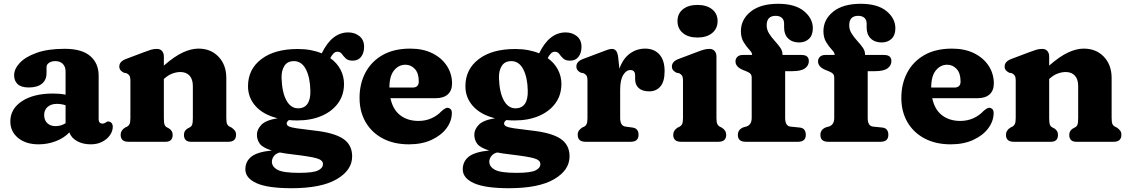

<svg xmlns="http://www.w3.org/2000/svg" viewBox="-20 -748 5959 1013"><path d="M34.5 -107Q34.5 -174 96 -214.2Q157.5 -254.5 259.5 -254.5Q296.5 -254.5 326 -248.5V-370.5Q326 -396 311.5 -410.8Q297 -425.5 272 -425.5Q251.5 -425.5 238.5 -416.5Q225.5 -407.5 225.5 -394V-362Q225.5 -326 201 -306.2Q176.5 -286.5 131.5 -286.5Q92.5 -286.5 73.5 -303.8Q54.5 -321 54.5 -351Q54.5 -384 84.2 -416Q114 -448 173.2 -469.2Q232.5 -490.5 321 -490.5Q412 -490.5 456.2 -452.2Q500.5 -414 500.5 -348.5V-117Q500.5 -108.5 505.2 -102.2Q510 -96 520.5 -96Q527 -96 530.8 -97.8Q534.5 -99.5 537.5 -101.5Q540.5 -103.5 543.2 -105.2Q546 -107 550.5 -107Q562 -107 568.5 -99Q575 -91 575 -79Q575 -57 560.8 -35.8Q546.5 -14.5 520.2 -0.5Q494 13.5 458.5 13.5Q417 13.5 386.5 -3.5Q356 -20.5 346 -49.5Q317.5 -19.5 274.2 -3Q231 13.5 183.5 13.5Q116.5 13.5 75.5 -20.2Q34.5 -54 34.5 -107ZM213 -141.5Q213 -113.5 229.8 -98Q246.5 -82.5 273 -82.5Q302 -82.5 326 -98V-192.5Q304.5 -200 280 -200Q249.5 -200 231.2 -184Q213 -168 213 -141.5Z M844.5 -450V-402Q900 -450.5 944.2 -471Q988.5 -491.5 1027 -491.5Q1092.5 -491.5 1133.2 -448.5Q1174 -405.5 1174 -336.5V-126Q1174 -102.5 1178.2 -93.5Q1182.5 -84.5 1191 -80L1201.5 -75Q1213 -67 1219.2 -58.5Q1225.5 -50 1225.5 -37Q1225.5 0 1184.5 0H987.5Q950.5 0 950.5 -37Q950.5 -58 969.5 -70L981 -76Q990 -80.5 993.8 -90.5Q997.5 -100.5 997.5 -126V-293.5Q997.5 -330 980 -349Q962.5 -368 931.5 -368Q912 -368 890 -360.2Q868 -352.5 846 -332.5L844.5 -331.5V-126Q844.5 -100.5 848.2 -90.5Q852 -80.5 861 -76L872 -70Q891 -58 891 -37Q891 0 854 0H657.5Q616.5 0 616.5 -37Q616.5 -60 640 -75L651 -80Q659 -84.5 663.5 -93.8Q668 -103 668 -126V-321.5Q668 -342 662.5 -349.5Q657 -357 648 -361.5L633 -364.5Q622.5 -370 616 -377.5Q609.5 -385 609.5 -397.5Q609.5 -423.5 645 -437L740.5 -473Q762.5 -481.5 777.2 -485.8Q792 -490 808 -490Q825 -490 834.8 -479Q844.5 -468 844.5 -450Z M1632 -60Q1741 -48.5 1789.5 -16.5Q1838 15.5 1838 77Q1838 150 1756.5 197.5Q1675 245 1518.5 245Q1391.5 245 1333 218.2Q1274.5 191.5 1274.5 145.5Q1274.5 104 1306 78.8Q1337.5 53.5 1414 46Q1366.5 31.5 1351 10.8Q1335.5 -10 1335.5 -37.5Q1335.5 -65 1359 -89.5Q1382.5 -114 1444.5 -124Q1369 -143 1328.8 -187.8Q1288.5 -232.5 1288.5 -293Q1288.5 -382.5 1358.8 -436Q1429 -489.5 1551 -489.5Q1588 -489.5 1619.8 -483.5Q1651.5 -477.5 1677.5 -466.5Q1731 -577 1817.5 -577Q1852 -577 1876.5 -557.2Q1901 -537.5 1901 -501Q1901 -468.5 1885.2 -448.2Q1869.5 -428 1841 -428Q1816 -428 1804 -439.8Q1792 -451.5 1783.8 -463.2Q1775.5 -475 1760 -475Q1749 -475 1740.2 -466.5Q1731.5 -458 1722.5 -441.5Q1758 -416 1776.5 -380.8Q1795 -345.5 1795 -305Q1795 -247 1763.8 -203.8Q1732.5 -160.5 1676.8 -136.5Q1621 -112.5 1547.5 -112.5Q1525.5 -112.5 1504.5 -114.5Q1492.5 -105.5 1492.5 -96.5Q1492.5 -87 1504 -81.2Q1515.5 -75.5 1545.5 -71Q1575.5 -66.5 1632 -60ZM1530.5 -425.5Q1496.5 -425.5 1480.5 -400.5Q1464.5 -375.5 1465.5 -336.5Q1468 -260.5 1491 -218.5Q1514 -176.5 1552.5 -176.5Q1586.5 -176.5 1602.8 -201Q1619 -225.5 1617.5 -271Q1616 -339.5 1593.8 -382.5Q1571.5 -425.5 1530.5 -425.5ZM1414.5 105Q1414.5 131.5 1444.2 147.8Q1474 164 1558 164Q1631 164 1657.5 151.5Q1684 139 1684 117.5Q1684 96.5 1650.2 87Q1616.5 77.5 1527.5 67Q1487 62.5 1456.5 56.5Q1436.5 61 1425.5 75.2Q1414.5 89.5 1414.5 105Z M2365 -307.5Q2365 -270.5 2342.8 -250.2Q2320.5 -230 2279.5 -230H2040Q2052.5 -170 2091.5 -140Q2130.5 -110 2188 -110Q2225.5 -110 2257 -124.2Q2288.5 -138.5 2309.5 -161.5Q2331 -180.5 2342.5 -179.5Q2351 -178.5 2357.5 -172.2Q2364 -166 2364 -151Q2363.5 -108.5 2335.5 -71Q2307.5 -33.5 2256.8 -10Q2206 13.5 2137.5 13.5Q2058 13.5 1999.5 -17.5Q1941 -48.5 1909 -103.8Q1877 -159 1877 -231.5Q1877 -306.5 1908.2 -365.2Q1939.5 -424 1999 -457.8Q2058.5 -491.5 2144 -491.5Q2212 -491.5 2261.5 -466.8Q2311 -442 2338 -400.2Q2365 -358.5 2365 -307.5ZM2119 -406.5Q2083.5 -406.5 2059 -376.5Q2034.5 -346.5 2034.5 -286H2156.5Q2189.5 -286 2189.5 -318Q2189.5 -362 2168.8 -384.2Q2148 -406.5 2119 -406.5Z M2779 -60Q2888 -48.5 2936.5 -16.5Q2985 15.5 2985 77Q2985 150 2903.5 197.5Q2822 245 2665.5 245Q2538.5 245 2480 218.2Q2421.5 191.5 2421.5 145.5Q2421.5 104 2453 78.8Q2484.5 53.5 2561 46Q2513.5 31.5 2498 10.8Q2482.5 -10 2482.5 -37.5Q2482.5 -65 2506 -89.5Q2529.5 -114 2591.5 -124Q2516 -143 2475.8 -187.8Q2435.5 -232.5 2435.5 -293Q2435.5 -382.5 2505.8 -436Q2576 -489.5 2698 -489.5Q2735 -489.5 2766.8 -483.5Q2798.5 -477.5 2824.5 -466.5Q2878 -577 2964.5 -577Q2999 -577 3023.5 -557.2Q3048 -537.5 3048 -501Q3048 -468.5 3032.2 -448.2Q3016.5 -428 2988 -428Q2963 -428 2951 -439.8Q2939 -451.5 2930.8 -463.2Q2922.5 -475 2907 -475Q2896 -475 2887.2 -466.5Q2878.5 -458 2869.5 -441.5Q2905 -416 2923.5 -380.8Q2942 -345.5 2942 -305Q2942 -247 2910.8 -203.8Q2879.5 -160.5 2823.8 -136.5Q2768 -112.5 2694.5 -112.5Q2672.5 -112.5 2651.5 -114.5Q2639.5 -105.5 2639.5 -96.5Q2639.5 -87 2651 -81.2Q2662.5 -75.5 2692.5 -71Q2722.5 -66.5 2779 -60ZM2677.5 -425.5Q2643.5 -425.5 2627.5 -400.5Q2611.5 -375.5 2612.5 -336.5Q2615 -260.5 2638 -218.5Q2661 -176.5 2699.5 -176.5Q2733.5 -176.5 2749.8 -201Q2766 -225.5 2764.5 -271Q2763 -339.5 2740.8 -382.5Q2718.5 -425.5 2677.5 -425.5ZM2561.5 105Q2561.5 131.5 2591.2 147.8Q2621 164 2705 164Q2778 164 2804.5 151.5Q2831 139 2831 117.5Q2831 96.5 2797.2 87Q2763.5 77.5 2674.5 67Q2634 62.5 2603.5 56.5Q2583.5 61 2572.5 75.2Q2561.5 89.5 2561.5 105Z M3241.5 -445.5 3248 -385.5Q3267 -439 3303 -465.2Q3339 -491.5 3384 -491.5Q3431 -491.5 3458.8 -461Q3486.5 -430.5 3486.5 -372.5Q3486.5 -317.5 3464.2 -291.8Q3442 -266 3406 -266Q3369 -266 3350 -283.2Q3331 -300.5 3331 -330V-350Q3331 -378.5 3305.5 -378.5Q3284 -378.5 3268 -352.2Q3252 -326 3252 -274.5V-126Q3252 -83.5 3280.5 -80L3317.5 -75Q3334.5 -72.5 3341.8 -62.2Q3349 -52 3349 -37Q3349 0 3308 0H3069Q3028 0 3028 -37Q3028 -50 3034.2 -58.8Q3040.5 -67.5 3051.5 -75L3062.5 -80Q3070.5 -84 3075 -93.5Q3079.5 -103 3079.5 -126V-321.5Q3079.5 -342 3074 -349.5Q3068.5 -357 3059.5 -361.5L3044.5 -364.5Q3034 -369.5 3027.5 -377.2Q3021 -385 3021 -397.5Q3021 -423.5 3056.5 -437L3152 -473Q3171.5 -480.5 3184.8 -485.2Q3198 -490 3208.5 -490Q3222 -490 3230.2 -480.2Q3238.5 -470.5 3241.5 -445.5Z M3660 -550Q3611.5 -550 3583 -573.5Q3554.5 -597 3554.5 -637Q3554.5 -676 3583 -699Q3611.5 -722 3660 -722Q3708.5 -722 3737.2 -699Q3766 -676 3766 -637Q3766 -597 3737.2 -573.5Q3708.5 -550 3660 -550ZM3760 -450V-126Q3760 -103 3764.5 -93.8Q3769 -84.5 3777 -80L3787.5 -75Q3811.5 -60 3811.5 -37Q3811.5 0 3770.5 0H3573Q3532 0 3532 -37Q3532 -60 3555.5 -75L3566.5 -80Q3574.5 -84.5 3579 -93.8Q3583.5 -103 3583.5 -126V-321.5Q3583.5 -342 3578 -349.5Q3572.5 -357 3563.5 -361.5L3548.5 -364.5Q3538 -370 3531.5 -377.5Q3525 -385 3525 -397.5Q3525 -423.5 3560.5 -437L3656 -473Q3678 -481.5 3692.8 -485.8Q3707.5 -490 3723.5 -490Q3740.5 -490 3750.2 -479Q3760 -468 3760 -450Z M4122.5 -126Q4122.5 -82.5 4151 -80L4200 -75Q4217 -73 4224.2 -62.5Q4231.5 -52 4231.5 -37Q4231.5 0 4190.5 0H3914Q3873 0 3873 -36Q3873 -66 3904.5 -77L3918 -80.5Q3930.5 -84.5 3938.2 -95.2Q3946 -106 3946 -127.5V-338Q3946 -351 3939.8 -358.2Q3933.5 -365.5 3915 -373L3902 -378Q3860.5 -394.5 3860.5 -424Q3860.5 -439 3870.8 -448.5Q3881 -458 3898 -458H3948V-460.5Q3948 -470.5 3933.2 -486Q3918.5 -501.5 3903.8 -525.2Q3889 -549 3889 -583.5Q3889 -645 3940.5 -686.5Q3992 -728 4085.5 -728Q4174.5 -728 4221.5 -689.5Q4268.5 -651 4268.5 -599Q4268.5 -562.5 4248.2 -543.2Q4228 -524 4196 -524Q4160 -524 4138.5 -545Q4117 -566 4117 -602V-622.5Q4117 -643.5 4105 -654Q4093 -664.5 4072.5 -664.5Q4025 -664.5 4025 -614.5Q4025 -591.5 4037.5 -571.5Q4050 -551.5 4066.8 -533.2Q4083.5 -515 4096 -497.5Q4108.5 -480 4108.5 -461.5V-458H4209Q4247.5 -458 4247.5 -425.5Q4247.5 -402.5 4227.2 -387.5Q4207 -372.5 4160.5 -372.5H4122.5ZM4558 -126Q4558 -82.5 4586.5 -80L4635.5 -75Q4652.5 -73 4659.8 -62.5Q4667 -52 4667 -37Q4667 0 4626 0H4349.5Q4308.5 0 4308.5 -36Q4308.5 -66 4340 -77L4353.5 -80.5Q4366 -84.5 4373.8 -95.2Q4381.5 -106 4381.5 -127.5V-338Q4381.5 -351 4375.2 -358.2Q4369 -365.5 4350.5 -373L4337.5 -378Q4296 -394.5 4296 -424Q4296 -439 4306.2 -448.5Q4316.5 -458 4333.5 -458H4383.5V-460.5Q4383.5 -470.5 4368.8 -486Q4354 -501.5 4339.2 -525.2Q4324.5 -549 4324.5 -583.5Q4324.5 -645 4376 -686.5Q4427.5 -728 4521 -728Q4610 -728 4657 -689.5Q4704 -651 4704 -599Q4704 -562.5 4683.8 -543.2Q4663.5 -524 4631.5 -524Q4595.5 -524 4574 -545Q4552.5 -566 4552.5 -602V-622.5Q4552.5 -643.5 4540.5 -654Q4528.5 -664.5 4508 -664.5Q4460.5 -664.5 4460.5 -614.5Q4460.5 -591.5 4473 -571.5Q4485.5 -551.5 4502.2 -533.2Q4519 -515 4531.5 -497.5Q4544 -480 4544 -461.5V-458H4644.5Q4683 -458 4683 -425.5Q4683 -402.5 4662.8 -387.5Q4642.5 -372.5 4596 -372.5H4558Z M5223.5 -307.5Q5223.5 -270.5 5201.2 -250.2Q5179 -230 5138 -230H4898.5Q4911 -170 4950 -140Q4989 -110 5046.5 -110Q5084 -110 5115.5 -124.2Q5147 -138.5 5168 -161.5Q5189.5 -180.5 5201 -179.5Q5209.5 -178.5 5216 -172.2Q5222.5 -166 5222.5 -151Q5222 -108.5 5194 -71Q5166 -33.5 5115.2 -10Q5064.5 13.5 4996 13.5Q4916.5 13.5 4858 -17.5Q4799.5 -48.5 4767.5 -103.8Q4735.5 -159 4735.5 -231.5Q4735.5 -306.5 4766.8 -365.2Q4798 -424 4857.5 -457.8Q4917 -491.5 5002.5 -491.5Q5070.5 -491.5 5120 -466.8Q5169.5 -442 5196.5 -400.2Q5223.5 -358.5 5223.5 -307.5ZM4977.5 -406.5Q4942 -406.5 4917.5 -376.5Q4893 -346.5 4893 -286H5015Q5048 -286 5048 -318Q5048 -362 5027.2 -384.2Q5006.5 -406.5 4977.5 -406.5Z M5515.5 -450V-402Q5571 -450.5 5615.2 -471Q5659.5 -491.5 5698 -491.5Q5763.5 -491.5 5804.2 -448.5Q5845 -405.5 5845 -336.5V-126Q5845 -102.5 5849.2 -93.5Q5853.5 -84.5 5862 -80L5872.5 -75Q5884 -67 5890.2 -58.5Q5896.5 -50 5896.5 -37Q5896.5 0 5855.5 0H5658.5Q5621.5 0 5621.5 -37Q5621.5 -58 5640.5 -70L5652 -76Q5661 -80.5 5664.8 -90.5Q5668.5 -100.5 5668.5 -126V-293.5Q5668.5 -330 5651 -349Q5633.5 -368 5602.5 -368Q5583 -368 5561 -360.2Q5539 -352.5 5517 -332.5L5515.5 -331.5V-126Q5515.5 -100.5 5519.2 -90.5Q5523 -80.5 5532 -76L5543 -70Q5562 -58 5562 -37Q5562 0 5525 0H5328.5Q5287.5 0 5287.5 -37Q5287.5 -60 5311 -75L5322 -80Q5330 -84.5 5334.5 -93.8Q5339 -103 5339 -126V-321.5Q5339 -342 5333.5 -349.5Q5328 -357 5319 -361.5L5304 -364.5Q5293.5 -370 5287 -377.5Q5280.5 -385 5280.5 -397.5Q5280.5 -423.5 5316 -437L5411.5 -473Q5433.5 -481.5 5448.2 -485.8Q5463 -490 5479 -490Q5496 -490 5505.8 -479Q5515.5 -468 5515.5 -450Z"/></svg>

Font: Fraunces 9pt S100
Style: Bold
Weight: 700
Version: Version 1.000; ttfautohint (v1.8.3)